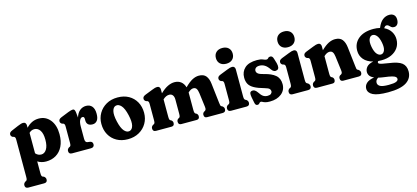

<svg xmlns="http://www.w3.org/2000/svg" viewBox="-70 -1246 4477 2061"><g transform="rotate(-15 2168.5 -215.5)"><path d="M204 -415.5V-389Q233 -420 267.5 -436.8Q302 -453.5 343.5 -453.5Q421 -453.5 469.2 -394.2Q517.5 -335 517.5 -234Q517.5 -155 490.2 -100Q463 -45 414.8 -16.2Q366.5 12.5 304 12.5Q251 12.5 210.5 -13.5V116.5Q210.5 138.5 213.8 146.8Q217 155 224.5 159.5L237.5 163.5Q246.5 170.5 252 178.8Q257.5 187 257.5 199.5Q257.5 233.5 221.5 233.5H46.5Q10.5 233.5 10.5 199.5Q10.5 187 15.8 179Q21 171 30.5 163.5L39.5 159.5Q47 155 50.2 146.8Q53.5 138.5 53.5 116.5V-296Q53.5 -314 49.8 -321.2Q46 -328.5 37 -333L25 -335.5Q4.5 -347 4.5 -366.5Q4.5 -379 12 -388Q19.5 -397 38 -404.5L108.5 -434.5Q131.5 -444.5 145.5 -448.2Q159.5 -452 170 -452Q187 -452 195.5 -441.8Q204 -431.5 204 -415.5ZM269 -356Q235.5 -356 210.5 -330.5V-103.5Q224.5 -87.5 240 -80.5Q255.5 -73.5 273 -73.5Q309 -73.5 332.2 -110.2Q355.5 -147 355.5 -215.5Q355.5 -286.5 331 -321.2Q306.5 -356 269 -356Z M749.5 -410.5 755 -355Q771 -405.5 801.2 -429.5Q831.5 -453.5 869.5 -453.5Q912 -453.5 935.5 -425.5Q959 -397.5 959 -343Q959 -291.5 939.5 -267.5Q920 -243.5 889 -243.5Q856 -243.5 839.2 -259.2Q822.5 -275 822.5 -303V-321.5Q822.5 -347.5 802.5 -347.5Q784 -347.5 771.5 -323.8Q759 -300 759 -253V-117Q759 -78 783 -74L812.5 -70Q842 -65 842 -34Q842 -19 832.5 -9.5Q823 0 805 0H594.5Q558.5 0 558.5 -34Q558.5 -46.5 563.5 -54.5Q568.5 -62.5 578.5 -70L588 -74Q595.5 -78.5 598.8 -86.8Q602 -95 602 -117V-296Q602 -314 598 -321.2Q594 -328.5 585 -333L573 -335.5Q552.5 -347 552.5 -366.5Q552.5 -379 560.2 -388.2Q568 -397.5 586 -404.5L671 -438.5Q706 -452 722.5 -452Q733.5 -452 740 -443.5Q746.5 -435 749.5 -410.5Z M1219.5 -453.5Q1290.5 -453.5 1343 -423.8Q1395.5 -394 1424.8 -341.5Q1454 -289 1454 -220.5Q1454 -156.5 1424 -104.5Q1394 -52.5 1339.8 -21.8Q1285.5 9 1214 9Q1143.5 9 1090.8 -20.8Q1038 -50.5 1008.8 -103Q979.5 -155.5 979.5 -224Q979.5 -288 1009.8 -340Q1040 -392 1094 -422.8Q1148 -453.5 1219.5 -453.5ZM1253 -71.5Q1283 -78.5 1293.8 -120.2Q1304.5 -162 1287 -238Q1269 -316.5 1240.5 -348.2Q1212 -380 1180.5 -373Q1150.5 -366 1140 -324.2Q1129.5 -282.5 1147 -206.5Q1165 -128 1193.5 -96.2Q1222 -64.5 1253 -71.5Z M1693 -415.5V-373Q1739 -417 1777.8 -435.2Q1816.5 -453.5 1852 -453.5Q1894.5 -453.5 1923.8 -431Q1953 -408.5 1965 -366.5Q2012.5 -414 2049.8 -433.8Q2087 -453.5 2123.5 -453.5Q2177 -453.5 2202.5 -421.5Q2228 -389.5 2234 -333L2259 -117Q2261.5 -95.5 2263.8 -87Q2266 -78.5 2273 -74L2282.5 -70Q2292 -62.5 2297.2 -54.5Q2302.5 -46.5 2302.5 -34Q2302.5 0 2266.5 0H2094.5Q2062.5 0 2062.5 -34Q2062.5 -53 2078.5 -65L2088.5 -70Q2096 -75 2100 -83.5Q2104 -92 2101.5 -113L2081.5 -269.5Q2077 -304 2065.8 -321Q2054.5 -338 2030.5 -338Q2004.5 -338 1972.5 -308L1972 -307.5V-117Q1972 -93.5 1974.8 -84.2Q1977.5 -75 1985 -70L1995.5 -65Q2011 -53 2011 -34Q2011 0 1978.5 0H1808.5Q1776 0 1776 -34Q1776 -53 1791.5 -65L1802 -70Q1809.5 -75 1812.2 -84.2Q1815 -93.5 1815 -117V-270Q1815 -303.5 1801 -320.8Q1787 -338 1762.5 -338Q1727 -338 1693.5 -306L1693 -305.5V-117Q1693 -93.5 1695.5 -84.2Q1698 -75 1706 -70L1716 -65Q1731.5 -53 1731.5 -34Q1731.5 0 1699.5 0H1528.5Q1492.5 0 1492.5 -34Q1492.5 -46.5 1497.5 -54.5Q1502.5 -62.5 1512.5 -70L1522 -74Q1529.5 -78.5 1532.8 -86.8Q1536 -95 1536 -117V-296Q1536 -314 1532 -321.2Q1528 -328.5 1519 -333L1507 -335.5Q1486.5 -347 1486.5 -366.5Q1486.5 -379 1493.8 -388Q1501 -397 1520 -404.5L1601.5 -436.5Q1624 -445.5 1636.5 -448.8Q1649 -452 1660 -452Q1676 -452 1684.5 -441.8Q1693 -431.5 1693 -415.5Z M2443.5 -500.5Q2400.5 -500.5 2375.2 -524.2Q2350 -548 2350 -588Q2350 -628 2375.2 -651.8Q2400.5 -675.5 2443.5 -675.5Q2486.5 -675.5 2511.8 -651.8Q2537 -628 2537 -588Q2537 -548 2511.8 -524.2Q2486.5 -500.5 2443.5 -500.5ZM2525.5 -415.5V-117Q2525.5 -95.5 2528.8 -87Q2532 -78.5 2539.5 -74L2548.5 -70Q2568.5 -56 2568.5 -34Q2568.5 0 2532.5 0H2361Q2325 0 2325 -34Q2325 -56.5 2345 -70L2354.5 -74Q2361.5 -78.5 2365 -87Q2368.5 -95.5 2368.5 -117V-296Q2368.5 -314 2364.5 -321.2Q2360.5 -328.5 2351.5 -333L2339.5 -335.5Q2319 -347 2319 -366.5Q2319 -379 2326.2 -388Q2333.5 -397 2352.5 -404.5L2434 -436.5Q2456.5 -445.5 2469 -448.8Q2481.5 -452 2492.5 -452Q2508.5 -452 2517 -441.8Q2525.5 -431.5 2525.5 -415.5Z M2783 -53Q2809 -53 2821.5 -64.2Q2834 -75.5 2834 -91.5Q2834 -106.5 2822.5 -118.2Q2811 -130 2773.5 -140.5Q2701 -160.5 2660.8 -183Q2620.5 -205.5 2604.5 -235.2Q2588.5 -265 2588.5 -306.5Q2588.5 -371.5 2633.2 -412.5Q2678 -453.5 2769.5 -453.5Q2812 -453.5 2834.8 -442.8Q2857.5 -432 2872.5 -432Q2885 -432 2892.8 -442.8Q2900.5 -453.5 2917 -453.5Q2928.5 -453.5 2937.2 -446Q2946 -438.5 2952 -416L2967 -366Q2974 -338 2970.8 -319Q2967.5 -300 2951.5 -293.5Q2916.5 -279 2889.5 -317.5Q2862.5 -357.5 2836 -373Q2809.5 -388.5 2780.5 -388.5Q2751.5 -388.5 2738 -376Q2724.5 -363.5 2724.5 -346.5Q2724.5 -328 2740.8 -314.2Q2757 -300.5 2805.5 -288.5Q2884 -270 2926.8 -234Q2969.5 -198 2969.5 -133Q2969.5 -67 2920 -27.2Q2870.5 12.5 2791 12.5Q2757.5 12.5 2739.2 6.8Q2721 1 2711.5 -4.8Q2702 -10.5 2695 -10.5Q2683 -10.5 2675.2 1Q2667.5 12.5 2652.5 12.5Q2641 12.5 2634 5Q2627 -2.5 2623.5 -21.5L2611.5 -82Q2606 -111.5 2609.2 -127.8Q2612.5 -144 2630.5 -148.5Q2662.5 -156.5 2690.5 -116.5Q2713.5 -80.5 2734 -66.8Q2754.5 -53 2783 -53Z M3128.5 -500.5Q3085.5 -500.5 3060.2 -524.2Q3035 -548 3035 -588Q3035 -628 3060.2 -651.8Q3085.5 -675.5 3128.5 -675.5Q3171.5 -675.5 3196.8 -651.8Q3222 -628 3222 -588Q3222 -548 3196.8 -524.2Q3171.5 -500.5 3128.5 -500.5ZM3210.5 -415.5V-117Q3210.5 -95.5 3213.8 -87Q3217 -78.5 3224.5 -74L3233.5 -70Q3253.5 -56 3253.5 -34Q3253.5 0 3217.5 0H3046Q3010 0 3010 -34Q3010 -56.5 3030 -70L3039.5 -74Q3046.5 -78.5 3050 -87Q3053.5 -95.5 3053.5 -117V-296Q3053.5 -314 3049.5 -321.2Q3045.5 -328.5 3036.5 -333L3024.5 -335.5Q3004 -347 3004 -366.5Q3004 -379 3011.2 -388Q3018.5 -397 3037.5 -404.5L3119 -436.5Q3141.5 -445.5 3154 -448.8Q3166.5 -452 3177.5 -452Q3193.5 -452 3202 -441.8Q3210.5 -431.5 3210.5 -415.5Z M3481.5 -415.5V-372.5Q3527 -416.5 3563.8 -435Q3600.5 -453.5 3636.5 -453.5Q3690.5 -453.5 3715.8 -421.8Q3741 -390 3747.5 -334L3772.5 -117Q3774.5 -95.5 3776.8 -87Q3779 -78.5 3786.5 -74L3795.5 -70Q3805 -62.5 3810.5 -54.5Q3816 -46.5 3816 -34Q3816 0 3780 0H3608Q3575.5 0 3575.5 -34Q3575.5 -54 3591.5 -65L3601.5 -70Q3609.5 -75 3613.5 -83.5Q3617.5 -92 3615 -113L3594.5 -273.5Q3590.5 -305.5 3579 -321.8Q3567.5 -338 3544 -338Q3514.5 -338 3482 -307L3481.5 -306.5V-117Q3481.5 -93.5 3484 -84.2Q3486.5 -75 3494.5 -70L3504.5 -65Q3520 -53 3520 -34Q3520 0 3488 0H3317Q3281 0 3281 -34Q3281 -46.5 3286 -54.5Q3291 -62.5 3301 -70L3310.5 -74Q3318 -78.5 3321.2 -86.8Q3324.5 -95 3324.5 -117V-296Q3324.5 -314 3320.5 -321.2Q3316.5 -328.5 3307.5 -333L3295.5 -335.5Q3275 -347 3275 -366.5Q3275 -379 3282.2 -388Q3289.5 -397 3308.5 -404.5L3390 -436.5Q3412.5 -445.5 3425 -448.8Q3437.5 -452 3448.5 -452Q3464.5 -452 3473 -441.8Q3481.5 -431.5 3481.5 -415.5Z M4129 -55.5Q4230.5 -42 4271 -9.8Q4311.5 22.5 4311.5 84.5Q4311.5 161 4246.5 203.2Q4181.5 245.5 4043 245.5Q3926 245.5 3874.8 219.5Q3823.5 193.5 3823.5 147Q3823.5 112.5 3850.5 87.2Q3877.5 62 3937 52Q3902.5 37.5 3889.5 18Q3876.5 -1.5 3876.5 -24Q3876.5 -54 3898.2 -79.5Q3920 -105 3972 -115.5Q3905.5 -132.5 3870.5 -173.8Q3835.5 -215 3835.5 -271Q3835.5 -353.5 3896 -403.2Q3956.5 -453 4063.5 -453Q4102.5 -453 4136 -444.5L4136.5 -446Q4159.5 -503 4193.2 -529Q4227 -555 4267 -555Q4300 -555 4318.5 -536.8Q4337 -518.5 4337 -484Q4337 -451.5 4322.8 -433Q4308.5 -414.5 4284.5 -414.5Q4265 -414.5 4253.8 -424.2Q4242.5 -434 4233 -443.8Q4223.5 -453.5 4209 -453.5Q4200.5 -453.5 4193.2 -448.2Q4186 -443 4178.5 -430Q4226 -407.5 4250.5 -368.2Q4275 -329 4275 -282.5Q4275 -229 4248 -189.2Q4221 -149.5 4172.8 -127.2Q4124.5 -105 4060.5 -105Q4042.5 -105 4025.5 -106.5Q4017 -99.5 4017 -91.5Q4017 -85 4024 -79.5Q4031 -74 4055 -68.2Q4079 -62.5 4129 -55.5ZM4034 -391.5Q4009 -388 3996.8 -357.5Q3984.5 -327 3995 -271Q4006 -214.5 4028.5 -189Q4051 -163.5 4076.5 -167Q4101.5 -170 4113.8 -200.5Q4126 -231 4115.5 -287Q4104.5 -344 4082 -369.2Q4059.5 -394.5 4034 -391.5ZM3947.5 115Q3947.5 139 3972.5 154.5Q3997.5 170 4069 170Q4130 170 4152.8 159.2Q4175.5 148.5 4175.5 132Q4175.5 119 4165.5 109.2Q4155.5 99.5 4126.5 91.8Q4097.5 84 4041 77Q4005.5 72.5 3978 65.5Q3961 76.5 3954.2 88.5Q3947.5 100.5 3947.5 115Z"/></g></svg>

Font: Fraunces 144pt SuperSoft
Style: Bold
Weight: 700
Version: Version 1.000;[b76b70a41]